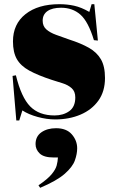

<svg xmlns="http://www.w3.org/2000/svg" viewBox="-20 -557 547 918"><path d="M58 19 40 -194 56 -197Q82 -91 124.5 -48Q167 -5 241 -5Q282 -5 311 -25.5Q340 -46 340 -91Q340 -120 322.5 -135.5Q305 -151 279 -159Q253 -167 228 -175Q161 -197 120 -219.5Q79 -242 60.5 -274.5Q42 -307 42 -359Q42 -442 102 -489.5Q162 -537 264 -537Q301 -537 335 -529.5Q369 -522 407 -500L418 -537H431L448 -363L429 -365Q402 -454 364.5 -487Q327 -520 272 -520Q230 -520 207 -504Q184 -488 184 -458Q184 -432 201.5 -416.5Q219 -401 248 -390.5Q277 -380 311 -368Q367 -350 405 -328.5Q443 -307 462.5 -273.5Q482 -240 482 -184Q482 -120 450.5 -76Q419 -32 365 -9Q311 14 244 14Q203 14 159.5 2Q116 -10 87 -29L72 19ZM172 341 164 329Q208 299 227 276Q246 253 251 234Q256 215 257 196H237Q190 196 170 177Q150 158 150 132Q150 95 178 75.5Q206 56 248 56Q298 56 323.5 85.5Q349 115 349 152Q349 179 338 210Q327 241 289.5 274Q252 307 172 341Z"/></svg>

Font: Display Black
Style: Regular
Weight: 900
Designer: Latin by Veronika Burian and Jose Scaglione. Greek by Irene Vlachou. Cyrillic by Vera Evstafieva.
Foundry: TypeTogether
Version: Version 3.002